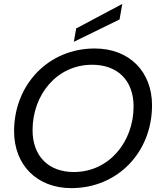

<svg xmlns="http://www.w3.org/2000/svg" viewBox="-20 -953 826 980"><path d="M344 7.2C580.8 7.2 756 -176.1 756 -415.9C756 -586.4 641.2 -705.5 463.4 -705.5C227.9 -705.5 51.9 -521.9 51.9 -283.1C51.9 -111.8 167.7 7.2 344 7.2ZM356.8 -75C227.2 -75 146.2 -156.6 146.2 -288.6C146.2 -468.3 269.1 -622.5 450.4 -622.5C580.7 -622.5 661.8 -541.9 661.8 -409.9C661.8 -229.7 537.3 -75 356.8 -75ZM368.9 -807.9 356.8 -739.6 590.2 -853.7 604.1 -932.9Z"/></svg>

Font: Poppins Devanagari Thin
Style: Italic
Weight: 100
Italic angle: -10°
Designer: Ninad Kale (Devanagari), Jonny Pinhorn (Latin)
Foundry: Indian Type Foundry
Version: 4.005